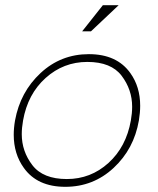

<svg xmlns="http://www.w3.org/2000/svg" viewBox="-20 -711 608 741"><path d="M238 -20Q330 -20 398.5 -82Q467 -144 485 -246Q490 -274 490 -299Q490 -365 449.5 -418.5Q409 -472 317 -472Q225 -472 156 -410Q87 -348 69 -246Q64 -218 64 -193Q64 -127 105 -73.5Q146 -20 238 -20ZM232 10Q124 10 72 -63Q33 -117 33 -191Q33 -217 38 -246Q58 -356 136.5 -429Q215 -502 323 -502Q431 -502 483 -429Q521 -376 521 -303Q521 -276 516 -246Q497 -136 418.5 -63Q340 10 232 10ZM331 -590H297L377 -691H438Z"/></svg>

Font: YamahaIndonesia935. App Thin
Style: Italic
Weight: 100
Italic angle: -10°
Designer: Dalton Maag Ltd
Foundry: Dalton Maag Ltd
Version: Version 1.002; January 01, 2024; Regular/Italic